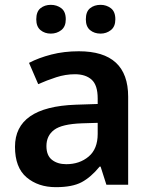

<svg xmlns="http://www.w3.org/2000/svg" viewBox="-20 -764 625 794"><path d="M306 -552Q510 -552 510 -364V0H420L396 -75H392Q356 -31 317.5 -10.5Q279 10 211 10Q138 10 90 -30.5Q42 -71 42 -157Q42 -322 293 -331L384 -334V-357Q384 -412 359 -434.5Q334 -457 290 -457Q251 -457 212.5 -444.5Q174 -432 138 -416L100 -504Q140 -525 192.5 -538.5Q245 -552 306 -552ZM318 -254Q236 -251 204 -227Q172 -203 172 -160Q172 -121 195 -103Q218 -85 254 -85Q309 -85 346.5 -116.5Q384 -148 384 -210V-256ZM130 -684Q130 -716 147.5 -730Q165 -744 190 -744Q215 -744 233.5 -730Q252 -716 252 -684Q252 -654 233.5 -639.5Q215 -625 190 -625Q165 -625 147.5 -639.5Q130 -654 130 -684ZM335 -684Q335 -716 352.5 -730Q370 -744 396 -744Q420 -744 438.5 -730Q457 -716 457 -684Q457 -654 438.5 -639.5Q420 -625 396 -625Q370 -625 352.5 -639.5Q335 -654 335 -684Z"/></svg>

Font: Noto Sans Cherokee SemiBold
Style: Regular
Weight: 600
Designer: Monotype Design Team
Foundry: Monotype Imaging Inc.
Version: Version 2.001; ttfautohint (v1.8.4.7-5d5b)